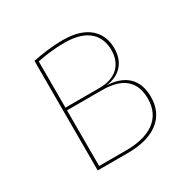

<svg xmlns="http://www.w3.org/2000/svg" viewBox="-124 -654 781 779"><g transform="rotate(-30 266.5 -264.5)"><path d="M323.7 -280.9C385.3 -287.3 427.1 -327.9 427.1 -395.6C427.1 -468 380.1 -528.9 263.1 -528.9C206.1 -528.9 157.7 -520.7 120.7 -513.3V0H262.3C381.9 0 457.1 -51.4 457.1 -151.3C457.1 -233.3 409 -277.7 323.7 -280.9ZM263.6 -516.1C374.1 -516.1 413.1 -460 413.1 -395.6C413.1 -327.6 369.7 -286.1 294.6 -286.1H134.7V-502.7C167.7 -509.3 208.4 -516.1 263.6 -516.1ZM262.3 -12.7H134.7V-273.4H298.7C396.6 -273.4 442.7 -230.6 442.7 -150.9C442.7 -56.9 370.7 -12.7 262.3 -12.7Z"/></g></svg>

Font: Fira Sans Hair
Style: Regular
Weight: 100
Designer: bBox Type GmbH & Carrois Corporate GbR & Edenspiekermann AG
Foundry: bBox Type GmbH & Carrois Corporate GbR & Edenspiekermann AG
Version: Version 4.300;PS 004.300;hotconv 1.0.88;makeotf.lib2.5.64775